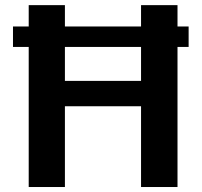

<svg xmlns="http://www.w3.org/2000/svg" viewBox="-20 -731 792 751"><path d="M30.8 -547.4V-627.4H717.8V-547.4ZM92.3 0.5V-710.9H233.9V-414.6H531.7V-710.9H674.3V0.5H531.7V-315.4H233.9V0.5Z"/></svg>

Font: Comme SemiBold
Style: Regular
Weight: 600
Version: Version 1.000;gftools[0.9.27]